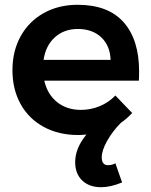

<svg xmlns="http://www.w3.org/2000/svg" viewBox="-20 -559 632 802"><path d="M561 -261Q561 -235 560 -222H165Q178 -165 218.5 -132.5Q259 -100 318 -100Q359 -100 396.5 -115.5Q434 -131 462 -160L532 -87Q511 -64 485 -46Q451 -12 428 28.5Q405 69 405 98Q405 131 431 131Q448 131 462 123L490 203Q442 223 402 223Q353 223 323.5 195Q294 167 294 118Q294 60 341 3Q319 5 307 5Q225 5 162.5 -29Q100 -63 66 -124.5Q32 -186 32 -266Q32 -346 66.5 -408Q101 -470 163 -504.5Q225 -539 304 -539Q432 -539 496.5 -466Q561 -393 561 -261ZM442 -309Q440 -368 403 -403Q366 -438 305 -438Q248 -438 209.5 -403.5Q171 -369 162 -309Z"/></svg>

Font: Gontserrat Medium
Style: Regular
Weight: 500
Designer: Julieta Ulanovsky
Foundry: Julieta Ulanovsky
Version: Version 6.001